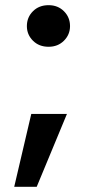

<svg xmlns="http://www.w3.org/2000/svg" viewBox="-20 -586 345 743"><path d="M168 -405Q131 -405 107.5 -428.5Q84 -452 84 -485Q84 -519 107.5 -542.5Q131 -566 168 -566Q204 -566 227.5 -542.5Q251 -519 251 -485Q251 -452 227.5 -428.5Q204 -405 168 -405ZM101 -145H239L122 137H35Z"/></svg>

Font: Albert Sans
Style: Bold
Weight: 700
Designer: Andreas Rasmussen
Foundry: a.Foundry
Version: Version 1.025